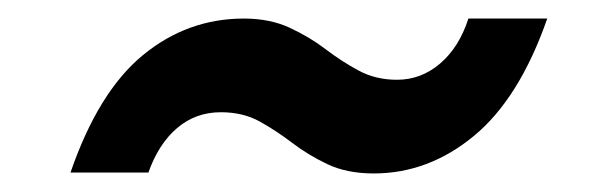

<svg xmlns="http://www.w3.org/2000/svg" viewBox="-20 -422 640 207"><path d="M383 -235Q354 -235 333 -245Q312 -255 295 -268Q278 -281 260 -291Q242 -301 218 -301Q191 -301 171 -284Q151 -267 140 -236H56Q86 -323 134 -362.5Q182 -402 243 -402Q271 -402 292.5 -392Q314 -382 331 -369Q348 -356 366.5 -346Q385 -336 408 -336Q434 -336 454.5 -353.5Q475 -371 485 -402H570Q540 -316 491 -275.5Q442 -235 383 -235Z"/></svg>

Font: Rethink Sans SemiBold
Style: Italic
Weight: 600
Italic angle: -10°
Designer: The Rethink Sans project authors (Hans Thiessen). DM Sans designed by Colophon Foundry.
Foundry: Rethink Communications LLC
Version: Version 1.001